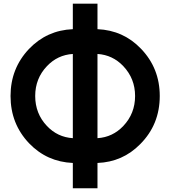

<svg xmlns="http://www.w3.org/2000/svg" viewBox="-20 -869 920 1038"><path d="M373.7 -849.3V-711.3Q233 -705.3 136.7 -604.3Q37 -499 37 -350Q37 -199.7 137.3 -94.3Q233.7 6 373.7 12V148.7H507V12Q643.3 6.7 738 -89.7Q843.7 -195.7 843.7 -350Q843.7 -500.3 742 -605.7Q646.7 -705.3 507 -711.3V-849.3ZM373.7 -577.3V-122Q291 -127.3 233.7 -188Q170.3 -255 170.3 -350Q170.3 -444.7 233.7 -511.3Q291 -572 373.7 -577.3ZM507 -577.3Q589.3 -572 646.7 -511.3Q710.3 -444 710.3 -350Q710.3 -255.3 646.7 -188Q589.3 -127.3 507 -122Z"/></svg>

Font: Unageo Variable
Style: Regular
Weight: 300
Designer: Richard Sepsi
Foundry: Richard Sepsi
Version: Version 2.200